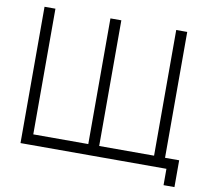

<svg xmlns="http://www.w3.org/2000/svg" viewBox="-86 -816 1081 999"><g transform="rotate(10 454.0 -316.5)"><path d="M840.8 86.4V0H69.8V-720.2H127.4V-56.2H418V-720.2H475.6V-56.2H765.6V-720.2H823.7V-55.2H898.4V86.4Z"/></g></svg>

Font: Manrope Light
Style: Regular
Weight: 300
Designer: Mikhail Sharanda
Foundry: Mikhail Sharanda
Version: Version 4.505;FEAKit 1.0